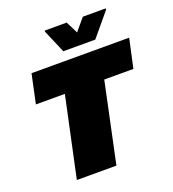

<svg xmlns="http://www.w3.org/2000/svg" viewBox="-158 -1019 1028 1140"><g transform="rotate(-20 356.0 -449.5)"><path d="M131 0 239 -505H56L95 -688H712L672 -505H488L381 0ZM317 -746 255 -891V-899H394L432 -823L496 -899H641L640 -891L519 -746Z"/></g></svg>

Font: Saira SemiExpanded Black
Style: Italic
Weight: 900
Width: 6
Italic angle: -12°
Designer: Hector Gatti with collaboration of the Omnibus-Type team
Foundry: Omnibus-Type
Version: Version 1.101